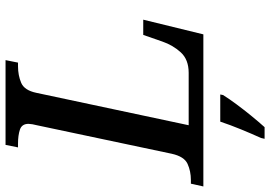

<svg xmlns="http://www.w3.org/2000/svg" viewBox="-182 -593 975 693"><g transform="rotate(-90 305.5 -246.5)"><path d="M-21 0 -11 -45H2Q34 -45 60.5 -57Q87 -69 97 -114L200 -601Q202 -608 203.5 -617Q205 -626 205 -631Q205 -655 184.5 -662Q164 -669 133 -669H120L129 -714H435L426 -669H413Q380 -669 353 -657.5Q326 -646 317 -603L200 -53H389Q437 -53 463 -81.5Q489 -110 502 -148L526 -217H581L528 0ZM154 208Q169 175 185 136Q201 97 213 61H311L309 71Q296 92 276 119Q256 146 234 173Q212 200 193 221H151Z"/></g></svg>

Font: Noto Serif Medium
Style: Italic
Weight: 500
Italic angle: -12°
Designer: Monotype Design Team
Foundry: Monotype Imaging Inc.
Version: Version 2.014; ttfautohint (v1.8.4.7-5d5b)